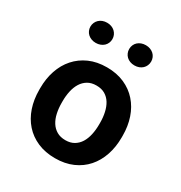

<svg xmlns="http://www.w3.org/2000/svg" viewBox="-175 -868 950 1005"><g transform="rotate(30 300.0 -365.5)"><path d="M50.3 -269Q50.3 -326.7 66.9 -375.7Q83.5 -424.8 115.5 -460.9Q147.5 -497.1 193.6 -517.6Q239.7 -538.1 299.3 -538.1Q358.9 -538.1 405.3 -517.6Q451.7 -497.1 483.6 -460.9Q515.6 -424.8 532.2 -375.7Q548.8 -326.7 548.8 -269V-258.8Q548.8 -200.7 532.2 -151.6Q515.6 -102.5 483.9 -66.4Q452.1 -30.3 405.8 -10Q359.4 10.3 300.3 10.3Q240.7 10.3 194.1 -10Q147.5 -30.3 115.5 -66.4Q83.5 -102.5 66.9 -151.6Q50.3 -200.7 50.3 -258.8ZM186 -258.8Q186 -225.6 192.4 -196.5Q198.7 -167.5 212.4 -145.8Q226.1 -124 247.8 -111.3Q269.5 -98.6 300.3 -98.6Q330.1 -98.6 351.6 -111.3Q373 -124 386.5 -145.8Q399.9 -167.5 406.2 -196.5Q412.6 -225.6 412.6 -258.8V-269Q412.6 -301.3 406.2 -330.1Q399.9 -358.9 386.5 -380.9Q373 -402.8 351.6 -415.5Q330.1 -428.2 299.3 -428.2Q269 -428.2 247.6 -415.5Q226.1 -402.8 212.4 -380.9Q198.7 -358.9 192.4 -330.1Q186 -301.3 186 -269ZM116.7 -679.7Q116.7 -692.4 121.6 -703.6Q126.5 -714.8 135.3 -723.1Q144 -731.4 156.2 -736.1Q168.5 -740.7 183.1 -740.7Q197.8 -740.7 210 -736.1Q222.2 -731.4 231 -723.1Q239.7 -714.8 244.6 -703.6Q249.5 -692.4 249.5 -679.7Q249.5 -667 244.6 -655.8Q239.7 -644.5 231 -636.5Q222.2 -628.4 210 -623.8Q197.8 -619.1 183.1 -619.1Q168.5 -619.1 156.2 -623.8Q144 -628.4 135.3 -636.5Q126.5 -644.5 121.6 -655.8Q116.7 -667 116.7 -679.7ZM351.1 -679.7Q351.1 -692.4 356 -703.6Q360.8 -714.8 369.6 -722.9Q378.4 -731 390.6 -735.6Q402.8 -740.2 417.5 -740.2Q432.1 -740.2 444.3 -735.6Q456.5 -731 465.3 -722.9Q474.1 -714.8 479 -703.6Q483.9 -692.4 483.9 -679.7Q483.9 -666.5 479 -655.3Q474.1 -644 465.3 -635.7Q456.5 -627.4 444.3 -622.8Q432.1 -618.2 417.5 -618.2Q402.8 -618.2 390.6 -622.8Q378.4 -627.4 369.6 -635.7Q360.8 -644 356 -655.3Q351.1 -666.5 351.1 -679.7Z"/></g></svg>

Font: Roboto Mono
Style: Bold
Weight: 700
Designer: Google
Version: Version 2.000985; 2015; ttfautohint (v1.3)